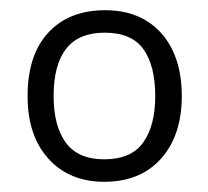

<svg xmlns="http://www.w3.org/2000/svg" viewBox="-20 -743 408 376"><path d="M336 -555Q336 -478 295.5 -432.5Q255 -387 184 -387Q116 -387 75 -432Q34 -477 34 -555Q34 -635 74.5 -679Q115 -723 186 -723Q233 -723 266.5 -702.5Q300 -682 318 -644.5Q336 -607 336 -555ZM85 -555Q85 -496 109 -463.5Q133 -431 184 -431Q237 -431 260.5 -464Q284 -497 284 -555Q284 -614 261 -646.5Q238 -679 185 -679Q134 -679 109.5 -647.5Q85 -616 85 -555Z"/></svg>

Font: Noto Sans Oriya Light
Style: Regular
Weight: 300
Version: Version 2.003